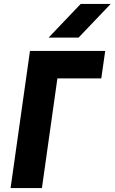

<svg xmlns="http://www.w3.org/2000/svg" viewBox="-20 -960 585 980"><path d="M34 0 133 -700H517L497 -560H273L194 0ZM228 -768 392 -940H545L381 -768Z"/></svg>

Font: Finlandica
Style: Italic
Weight: 400
Italic angle: -8°
Designer: Niklas Ekholm, Juho Hiilivirta, Jaakko Suomalainen
Foundry: Helsinki Type Studio
Version: Version 1.064